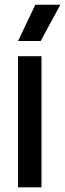

<svg xmlns="http://www.w3.org/2000/svg" viewBox="-20 -800 278 820"><path d="M57.1 -560.1H157.2V0H57.1ZM57.1 -625 130.9 -779.8H237.8L153.8 -625Z"/></svg>

Font: TASA Explorer Medium
Style: Regular
Weight: 500
Designer: Weizhong Zhang
Foundry: Local Remote
Version: Version 1.000;Glyphs 3.1.2 (3151)